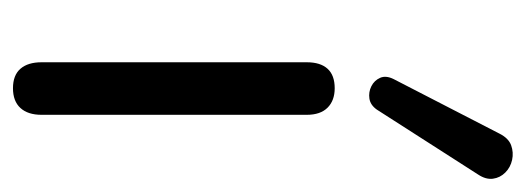

<svg xmlns="http://www.w3.org/2000/svg" viewBox="-277 -528 810 296"><g transform="rotate(90 128.0 -380.0)"><path d="M116 5Q96 5 86 -6.5Q76 -18 76 -39V-448Q76 -469 86 -480Q96 -491 116 -491Q135 -491 146 -480Q157 -469 157 -448V-39Q157 -18 146.5 -6.5Q136 5 116 5ZM149 -556Q142 -546 132 -544.5Q122 -543 113 -547.5Q104 -552 100 -561Q96 -570 102 -582L186 -745Q193 -759 204 -763Q215 -767 226.5 -764.5Q238 -762 246 -754Q254 -746 255.5 -735Q257 -724 249 -712Z"/></g></svg>

Font: Nunito ExtraLight
Style: Regular
Weight: 400
Version: Version 3.602